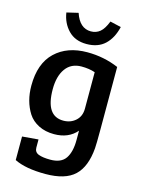

<svg xmlns="http://www.w3.org/2000/svg" viewBox="-136 -801 817 1094"><g transform="rotate(15 272.0 -254.0)"><path d="M59 181V42L154 34V82Q154 109 179 118.5Q204 128 248 128Q312 128 338 89.5Q364 51 364 -19V-74Q316 -18 231 -18Q179 -18 139.5 -38Q100 -58 78 -92Q35 -160 35 -252Q35 -383 106 -450.5Q177 -518 295 -518Q393 -518 480 -481V-110Q480 -25 478 -1Q469 110 414 162Q359 214 242 214Q125 214 59 181ZM364 -204V-419Q329 -431 284 -431Q223 -431 190.5 -386Q158 -341 158 -264Q158 -106 262 -106Q305 -106 334.5 -132.5Q364 -159 364 -204ZM376 -721 441 -706Q425 -638 384.5 -600Q344 -562 276.5 -562Q209 -562 169 -603.5Q129 -645 120 -706L188 -722Q216 -638 282 -638Q313 -638 335.5 -656.5Q358 -675 376 -721Z"/></g></svg>

Font: Bree Serif
Style: Regular
Weight: 400
Designer: Veronika Burian, Jos Scaglione
Foundry: TypeTogether
Version: Version 1.001